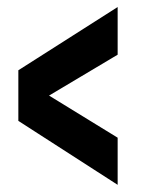

<svg xmlns="http://www.w3.org/2000/svg" viewBox="-20 -637 396 541"><path d="M311.5 -116.2 31.7 -296.4V-439L311.5 -617.2V-482.9L118.2 -367.7L311.5 -249Z"/></svg>

Font: Antonio
Style: Bold
Weight: 700
Designer: Vernon Adams
Foundry: Vernon Adams
Version: Version 1.002